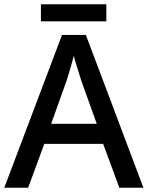

<svg xmlns="http://www.w3.org/2000/svg" viewBox="-20 -881 694 901"><path d="M540 0 464 -206H188L112 0H0L271 -717H383L653 0ZM362 -501Q359 -512 351.5 -534.5Q344 -557 337 -580.5Q330 -604 326 -619Q321 -599 314.5 -575.5Q308 -552 302 -532.5Q296 -513 292 -501L220 -300H434ZM479 -861V-781H172V-861Z"/></svg>

Font: Noto Sans Devanagari Medium
Style: Regular
Weight: 500
Version: Version 2.003